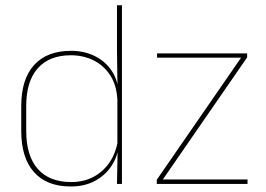

<svg xmlns="http://www.w3.org/2000/svg" viewBox="-20 -684 990 714"><path d="M243 9.5Q154 9.5 106.5 -43.8Q59 -97 59 -197V-289.5Q59 -389.5 106.8 -442.2Q154.5 -495 244.5 -495Q294.5 -495 334.5 -474.5Q374.5 -454 397.8 -417Q421 -380 421.5 -330H427.5L416.5 -313.5Q413.5 -368.5 389.2 -405Q365 -441.5 327 -460Q289 -478.5 243.5 -478.5Q163.5 -478.5 120.5 -430.2Q77.5 -382 77.5 -289.5V-197Q77.5 -104.5 120.5 -55.8Q163.5 -7 245 -7Q291.5 -7 328 -26.5Q364.5 -46 388 -81Q411.5 -116 418.5 -162.5L427.5 -144H422Q417.5 -101.5 394.5 -66.8Q371.5 -32 333 -11.2Q294.5 9.5 243 9.5ZM415 0 417.5 -130.5 416.5 -138V-346.5L417 -356L415 -494.5V-664.5H433.5V0ZM900.5 -16.5V0H563V-15.5L876.5 -469.5H564V-485.5H899V-470.5L585.5 -16.5Z"/></svg>

Font: Anek Latin Thin
Style: Regular
Weight: 250
Designer: Yesha Goshar
Foundry: Ek Type
Version: Version 1.003